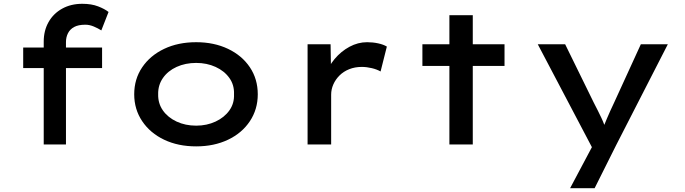

<svg xmlns="http://www.w3.org/2000/svg" viewBox="-20 -760 3605 1010"><path d="M210 0V-541Q210 -599 235.5 -644Q261 -689 307 -714.5Q353 -740 413 -740Q461 -740 496 -726.5Q531 -713 551 -697L513 -600Q496 -611 473.5 -620.5Q451 -630 429 -630Q392 -630 370 -618Q348 -606 337.5 -585Q327 -564 327 -539V0H268Q254 0 239.5 0Q225 0 210 0ZM102 -402V-510H517V-402Z M1012 10Q917 10 843.5 -25Q770 -60 728 -122.5Q686 -185 686 -264Q686 -344 728 -406Q770 -468 843.5 -503Q917 -538 1012 -538Q1106 -538 1179.5 -503Q1253 -468 1294.5 -406Q1336 -344 1336 -264Q1336 -185 1294.5 -122.5Q1253 -60 1179.5 -25Q1106 10 1012 10ZM1012 -99Q1068 -99 1114 -120.5Q1160 -142 1186.5 -179Q1213 -216 1211 -264Q1213 -313 1186.5 -350Q1160 -387 1114 -408Q1068 -429 1012 -429Q955 -429 909 -408Q863 -387 837 -349.5Q811 -312 812 -264Q811 -216 837 -179Q863 -142 909 -120.5Q955 -99 1012 -99Z M1598 0V-527H1719L1722 -342L1692 -359Q1706 -409 1740 -449.5Q1774 -490 1818.5 -514Q1863 -538 1911 -538Q1941 -538 1969 -532Q1997 -526 2015 -515L1982 -384Q1963 -395 1936 -401.5Q1909 -408 1883 -408Q1847 -408 1817 -396Q1787 -384 1766 -363Q1745 -342 1733.5 -316Q1722 -290 1722 -262V0Z M2344 0V-680H2467V0ZM2202 -413V-527H2634V-413Z M2979 230 3116 -28 3113 51 2809 -527H2953L3104 -219Q3126 -177 3143.5 -140Q3161 -103 3169 -70L3144 -67Q3156 -97 3172.5 -136Q3189 -175 3210 -219L3351 -527H3493L3221 4L3108 230Z"/></svg>

Font: Lexend Mega Medium
Style: Regular
Weight: 500
Version: Version 1.007